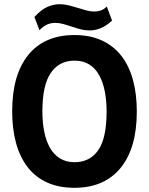

<svg xmlns="http://www.w3.org/2000/svg" viewBox="-20 -881 710 915"><path d="M38 -350Q38 -525 115 -619.5Q192 -714 335 -714Q410 -714 466 -688Q522 -662 559 -614Q596 -566 614 -499Q632 -432 632 -350Q632 -175 554.5 -80.5Q477 14 335 14Q259 14 203 -12Q147 -38 110.5 -86Q74 -134 56 -201Q38 -268 38 -350ZM182 -350Q182 -297 191 -252.5Q200 -208 218.5 -176Q237 -144 266 -126Q295 -108 335 -108Q408 -108 448 -165Q488 -222 488 -350Q488 -401 479.5 -445Q471 -489 453 -522Q435 -555 406 -573.5Q377 -592 335 -592Q262 -592 222 -533.5Q182 -475 182 -350ZM144 -800Q176 -835 205.5 -848Q235 -861 264 -861Q286 -861 308 -855.5Q330 -850 350.5 -843.5Q371 -837 391 -831.5Q411 -826 429 -826Q445 -826 460 -831Q475 -836 489 -850L514 -783Q486 -757 459.5 -746.5Q433 -736 408 -736Q385 -736 364 -741.5Q343 -747 322.5 -754Q302 -761 282 -766.5Q262 -772 243 -772Q224 -772 205.5 -764.5Q187 -757 168 -737Z"/></svg>

Font: PTSans
Style: Bold
Weight: 700
Designer: A.Korolkova, O.Umpeleva, V.Yefimov
Foundry: ParaType Ltd
Version: Version 2.003W OFL